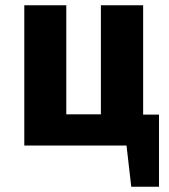

<svg xmlns="http://www.w3.org/2000/svg" viewBox="-20 -551 640 727"><path d="M72 0V-531H231V-118H362V-531H522V-117H582V156H477L459 0Z"/></svg>

Font: Qzxlaeiskcpccdgjqmyffctclhy
Style: Regular
Weight: 700
Monospace: yes
Designer: Carrois Corporate & Edenspiekermann
Foundry: Carrois Corporate GbR & Edenspiekermann AG
Version: Version 2.001